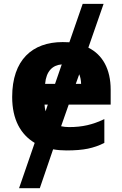

<svg xmlns="http://www.w3.org/2000/svg" viewBox="-20 -780 640 1008"><path d="M309.1 -559.1C149.4 -559.1 43.9 -465.3 43.9 -271C43.9 -152.3 88.4 -74.2 162.1 -29.8L80.1 208H189L258.8 3.9C280.8 7.8 304.2 9.8 329.1 9.8C373.5 9.8 411.1 6.8 441.4 0.5C471.7 -5.9 500.5 -15.6 527.8 -29.8V-154.8C466.8 -125.5 412.6 -112.8 342.8 -112.8C328.1 -112.8 314 -114.3 300.8 -117.2L340.8 -231H561V-309.1C561 -417 518.6 -492.7 443.8 -529.8L523.9 -759.8H414.1L344.2 -558.1C333 -558.6 321.3 -559.1 309.1 -559.1ZM216.8 -339.8C222.7 -406.7 255.9 -438 304.2 -441.9L269 -339.8ZM377.9 -339.8 396 -390.1C401.9 -375.5 405.3 -358.9 405.8 -339.8ZM231 -231 219.2 -195.8C216.3 -206.5 214.4 -218.3 213.9 -231Z"/></svg>

Font: Noto Reveo Sans
Style: Regular
Weight: 800
Designer: Monotype Design Team
Foundry: Monotype Imaging Inc.
Version: Version 2.007